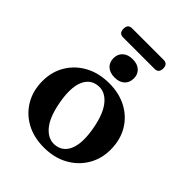

<svg xmlns="http://www.w3.org/2000/svg" viewBox="-222 -907 1043 1043"><g transform="rotate(45 299.0 -385.5)"><path d="M301.5 -486Q379 -486 437.8 -454.2Q496.5 -422.5 529.2 -366.2Q562 -310 562 -235.5Q562 -165 528.2 -108.8Q494.5 -52.5 434.8 -20Q375 12.5 296.5 12.5Q219 12.5 160.5 -19.5Q102 -51.5 69 -108Q36 -164.5 36 -238Q36 -309.5 69.8 -365.5Q103.5 -421.5 163.2 -453.8Q223 -486 301.5 -486ZM337 -41Q388.5 -49 409.2 -103.2Q430 -157.5 412 -254.5Q394.5 -350.5 354 -396Q313.5 -441.5 261 -432.5Q209.5 -424.5 188.8 -370.2Q168 -316 186 -219Q203.5 -123 244 -77.8Q284.5 -32.5 337 -41ZM299.5 -528Q263 -528 242 -547Q221 -566 221 -598.5Q221 -630 242 -649.2Q263 -668.5 299.5 -668.5Q336 -668.5 356.8 -649.2Q377.5 -630 377.5 -598.5Q377.5 -566.5 356.8 -547.2Q336 -528 299.5 -528ZM146.5 -750Q146.5 -784.5 178 -784.5H420.5Q452 -784.5 452 -750Q452 -715 420.5 -715H178Q146.5 -715 146.5 -750Z"/></g></svg>

Font: Fraunces 9pt S000 SemiBold
Style: Regular
Weight: 600
Version: Version 1.000; ttfautohint (v1.8.3)